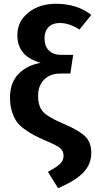

<svg xmlns="http://www.w3.org/2000/svg" viewBox="-20 -777 504 1018"><path d="M278 -757Q388 -757 464 -698L401 -620Q348 -655 298 -655Q258 -655 237 -633Q216 -611 216 -573Q216 -532 239.5 -509Q263 -486 304 -486H368L353 -387H300Q246 -387 214 -355Q182 -323 182 -269Q182 -211 210.5 -182Q239 -153 321 -119Q398 -86 431 -54.5Q464 -23 464 34Q464 94 421.5 138Q379 182 288 221L234 134Q276 112 296.5 93.5Q317 75 317 49Q317 24 299.5 9Q282 -6 225 -30Q184 -48 161 -60Q138 -72 110 -92Q82 -112 67.5 -133.5Q53 -155 43 -187Q33 -219 33 -259Q33 -339 78 -385Q123 -431 196 -444Q72 -478 72 -590Q72 -663 130 -710Q188 -757 278 -757Z"/></svg>

Font: FiraGO SemiBold
Style: Regular
Weight: 600
Designer: bBox Type
Foundry: bBox Type GmbH
Version: Version 1.001;PS 001.001;hotconv 1.0.88;makeotf.lib2.5.64775